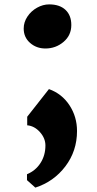

<svg xmlns="http://www.w3.org/2000/svg" viewBox="-20 -564 444 875"><path d="M305 -450Q305 -403 269.5 -373Q234 -343 187 -343Q146 -343 117 -368.5Q88 -394 88 -434Q88 -463 105 -488.5Q122 -514 149 -529Q176 -544 204 -544Q252 -544 278.5 -519Q305 -494 305 -450ZM331 33Q331 124 278 194Q225 264 141 291L103 257V230Q142 214 164.5 179Q187 144 187 99Q187 66 162 38Q137 10 104 7V-32L203 -158Q262 -137 296.5 -84.5Q331 -32 331 33Z"/></svg>

Font: Martel Heavy
Style: Regular
Weight: 900
Designer: Dan Reynolds
Foundry: Dan Reynolds
Version: Version 1.001; ttfautohint (v1.1) -l 5 -r 5 -G 72 -x 0 -D la